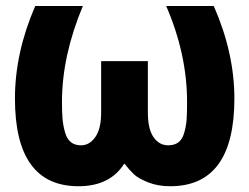

<svg xmlns="http://www.w3.org/2000/svg" viewBox="-20 -608 838 646"><path d="M30.3 -276.4Q30.3 -430.7 98.6 -587.9H258.8Q188.5 -419.9 188.5 -264.6Q188.5 -230.5 190.4 -208Q192.4 -185.5 198.7 -163.1Q205.1 -140.6 218.3 -129.9Q231.4 -119.1 252.9 -119.1Q281.2 -119.1 300.8 -147Q320.3 -174.8 320.3 -229.5V-402.3H477.5V-229.5Q477.5 -173.8 496.6 -146.5Q515.6 -119.1 545.9 -119.1Q567.4 -119.1 580.6 -129.4Q593.8 -139.6 600.1 -162.1Q606.4 -184.6 607.9 -206.5Q609.4 -228.5 609.4 -264.6Q609.4 -425.8 539.1 -587.9H699.2Q768.6 -429.7 768.6 -276.4Q768.6 18.6 552.7 18.6Q510.7 18.6 478 5.4Q445.3 -7.8 430.7 -21.5Q416 -35.2 399.4 -56.6H397.5Q349.6 18.6 244.1 18.6Q30.3 18.6 30.3 -276.4Z"/></svg>

Font: Gothic A1 Black
Style: Regular
Weight: 900
Version: Version 2.50